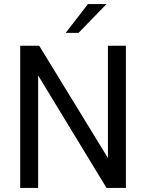

<svg xmlns="http://www.w3.org/2000/svg" viewBox="-20 -921 716 941"><path d="M79 0V-697H172L529 -114H509V-697H597V0H502L147 -584H167V0ZM302 -760 411 -901H502L365 -760Z"/></svg>

Font: Hanken Grotesk
Style: Regular
Weight: 400
Designer: Alfredo Marco Pradil
Foundry: Hanken Design Co.
Version: Version 3.013